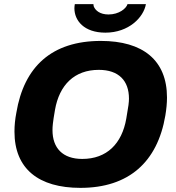

<svg xmlns="http://www.w3.org/2000/svg" viewBox="-20 -897 850 929"><path d="M490 -739C603 -739 675 -813 686 -877H597C591 -856 556 -827 505 -827C464 -827 442 -846 434 -865C433 -869 432 -873 432 -877H342C341 -871 340 -864 340 -857C340 -798 386 -739 490 -739ZM369 12C603 12 742 -113 780 -338C785 -368 788 -397 788 -425C788 -606 671 -699 468 -699C231 -699 96 -575 59 -351C53 -320 50 -290 50 -260C50 -80 167 12 369 12ZM378 -128C283 -128 234 -181 234 -267C234 -284 235 -302 246 -365C267 -486 340 -559 458 -559C555 -559 604 -506 604 -420C604 -403 602 -385 591 -323C570 -202 497 -128 378 -128Z"/></svg>

Font: Archivo ExtraBold
Style: Italic
Weight: 800
Italic angle: -10°
Designer: Hector Gatti
Foundry: Omnibus-Type
Version: Version 2.001